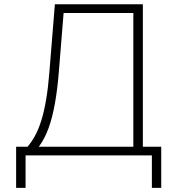

<svg xmlns="http://www.w3.org/2000/svg" viewBox="-20 -748 853 924"><path d="M57.6 156.2V-42H112.8Q132.8 -65.4 149.4 -96.2Q166 -127 179.2 -169.4Q192.4 -211.9 202.1 -269.3Q211.9 -326.7 217.8 -402.8L244.1 -727.5H667.5V-42H755.9V156.2H710.9V0H103V156.2ZM167 -42H621.6V-685.5H286.1L263.2 -402.8Q256.3 -316.4 244.1 -249Q231.9 -181.6 213.4 -130.6Q194.8 -79.6 167 -42Z"/></svg>

Font: Inter ExtraLight
Style: Regular
Weight: 250
Designer: Rasmus Andersson
Foundry: rsms
Version: Version 4.001;git-66647c0bb